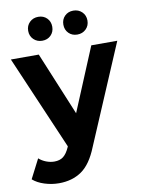

<svg xmlns="http://www.w3.org/2000/svg" viewBox="-103 -819 818 1091"><g transform="rotate(-10 306.0 -274.0)"><path d="M614 -538 371 33Q334 126 279.5 164Q225 202 148 202Q106 202 65 189Q24 176 -2 153L55 42Q73 58 96.5 67Q120 76 143 76Q175 76 195 60.5Q215 45 231 9L233 4L0 -538H161L312 -173L464 -538ZM125 -681Q125 -711 145 -730.5Q165 -750 195 -750Q225 -750 244.5 -730.5Q264 -711 264 -681Q264 -651 244.5 -631.5Q225 -612 195 -612Q165 -612 145 -631.5Q125 -651 125 -681ZM328 -681Q328 -711 347.5 -730.5Q367 -750 397 -750Q427 -750 447 -730.5Q467 -711 467 -681Q467 -651 447 -631.5Q427 -612 397 -612Q367 -612 347.5 -631.5Q328 -651 328 -681Z"/></g></svg>

Font: APTA Sans Regular
Style: Bold Italic
Weight: 700
Version: Version 7.200